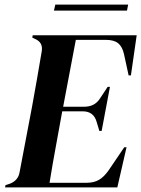

<svg xmlns="http://www.w3.org/2000/svg" viewBox="-20 -813 613 833"><path d="M2 0 4 -10 23 -16Q59 -30 65 -66L119 -350Q129 -403 140 -467.5Q151 -532 161 -590Q168 -630 130 -645L120 -650L122 -660H573L548 -486H538L518 -578Q511 -610 493 -625Q475 -640 440 -640H309L254 -350H346Q391 -350 414 -386L447 -436H457L421 -245H411L399 -285Q386 -330 339 -330H250Q237 -257 222 -176Q207 -95 195 -20H356Q387 -20 409 -32.5Q431 -45 452 -75L519 -174H529L489 0ZM214 -767 220 -793H536L531 -767Z"/></svg>

Font: DeepMind Serif Display
Style: Italic
Weight: 400
Italic angle: -12°
Designer: Frank Grießhammer / Modifications: Colophon Foundry
Foundry: Colophon Foundry
Version: Version 5.003; ttfautohint (v1.8.2)